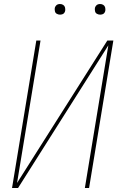

<svg xmlns="http://www.w3.org/2000/svg" viewBox="-20 -937 616 957"><path d="M40 0H70L520 -711L403 0H424L545 -735H515L65 -25L182 -735H161ZM479 -864Q485 -864 491 -866Q497 -868 500.5 -873Q504 -878 505 -884Q506 -892 504 -900Q502 -908 495 -912.5Q488 -917 479 -917Q473 -917 467.5 -915Q462 -913 458 -907.5Q454 -902 453 -897Q452 -888 454 -880Q456 -872 463.5 -868Q471 -864 479 -864ZM279 -864Q285 -864 291 -866Q297 -868 300.5 -873Q304 -878 305 -884Q306 -892 304 -900Q302 -908 295 -912.5Q288 -917 279 -917Q273 -917 267.5 -915Q262 -913 258 -907.5Q254 -902 253 -897Q252 -888 254 -880Q256 -872 263.5 -868Q271 -864 279 -864Z"/></svg>

Font: Iosevka Sparkle Thin
Style: Italic
Weight: 100
Italic angle: -9°
Designer: Belleve Invis
Foundry: Belleve Invis
Version: Version 4.5.0; ttfautohint (v1.8.3)